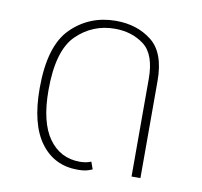

<svg xmlns="http://www.w3.org/2000/svg" viewBox="-69 -641 760 724"><g transform="rotate(10 311.5 -279.0)"><path d="M79 -268Q79 -431 148.5 -499.5Q218 -568 319 -568Q400 -568 456 -524Q512 -480 512 -372V0H478V-374Q478 -468 431.5 -503Q385 -538 320 -538Q235 -538 174 -478.5Q113 -419 113 -267Q113 -144 157 -82.5Q201 -21 276 -21Q300 -21 319 -29L329 -1Q315 5 303.5 7.5Q292 10 273 10Q183 10 131 -60.5Q79 -131 79 -268Z"/></g></svg>

Font: FiraGO UltraLight
Style: Regular
Weight: 200
Designer: bBox Type
Foundry: bBox Type GmbH
Version: Version 1.001